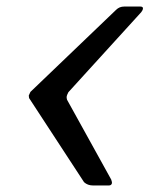

<svg xmlns="http://www.w3.org/2000/svg" viewBox="-20 -567 457 587"><path d="M417 -540Q417 -537 412 -530L189 -285Q185 -277 184 -273Q183 -268 185 -262L320 -18Q323 -10 322 -6Q320 0 313 0H264Q248 0 237 -10L71 -264Q68 -267 68 -275Q69 -278 73 -286L335 -537Q345 -547 360 -547H409Q418 -547 417 -540Z"/></svg>

Font: Jura
Style: Italic
Weight: 400
Designer: Ed Merritt
Foundry: Ten by Twenty
Version: Version 1.007